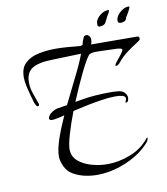

<svg xmlns="http://www.w3.org/2000/svg" viewBox="-76 -695 683 784"><g transform="rotate(-10 265.5 -303.5)"><path d="M265 24Q239 24 214 18.5Q189 13 166 0Q145 -12 134 -35Q123 -58 123 -77Q123 -106 137.5 -148.5Q152 -191 174 -239Q162 -236 151.5 -233.5Q141 -231 133 -230Q131 -230 128.5 -229.5Q126 -229 124 -229Q110 -229 110 -237Q110 -240 112 -243.5Q114 -247 115 -249Q120 -257 132 -264Q144 -271 154 -272Q162 -273 172 -275Q182 -277 192 -278Q219 -334 245.5 -386.5Q272 -439 285 -475L163 -471Q108 -470 81.5 -453.5Q55 -437 55 -396Q55 -373 63.5 -349Q72 -325 79 -305Q79 -304 79.5 -303.5Q80 -303 80 -302Q80 -294 74 -294Q68 -294 61 -313Q57 -327 51 -349Q45 -371 42 -386Q40 -395 39 -404Q38 -413 38 -420Q38 -459 59.5 -479Q81 -499 115 -506Q149 -513 185 -513Q211 -513 235.5 -511Q260 -509 279 -507Q298 -505 298.5 -513Q299 -521 305 -533Q308 -546 319 -546Q325 -546 330.5 -540.5Q336 -535 336 -524Q336 -514 332 -505L524 -504L530 -502Q532 -495 531 -491Q531 -488 514 -477.5Q497 -467 474 -450Q451 -433 432 -409Q424 -401 417 -401Q415 -401 415 -403Q415 -408 422 -416Q423 -418 429 -425Q435 -432 444 -444Q449 -451 451.5 -455Q454 -459 454 -462Q454 -470 418 -470Q402 -470 387.5 -471Q373 -472 358 -472Q351 -472 343 -472Q335 -472 327 -470Q323 -469 320 -467.5Q317 -466 313 -460Q300 -443 276 -393Q252 -343 228 -285L257 -290Q286 -295 314 -297Q342 -299 367 -299Q376 -299 385 -299Q394 -299 402 -298Q424 -297 433.5 -286.5Q443 -276 443 -265Q443 -258 440 -252Q437 -246 432 -246.5Q427 -247 431 -253Q434 -259 434 -263Q434 -272 422.5 -275.5Q411 -279 393 -279Q368 -279 335 -274Q302 -269 275.5 -263.5Q249 -258 241 -256L214 -250Q195 -201 183 -159.5Q171 -118 171 -99Q171 -69 192.5 -50Q214 -31 247 -21.5Q280 -12 314 -12Q361 -12 408.5 -30.5Q456 -49 486 -86Q489 -91 492 -91Q493 -91 493 -88Q493 -86 491 -81Q489 -76 484 -70Q475 -60 465 -51Q455 -42 444 -34Q407 -8 359.5 8Q312 24 265 24ZM465 -571Q455 -571 455 -582Q455 -587 457 -593Q462 -607 478 -619Q493 -631 508 -631Q513 -631 513 -629Q512 -625 509.5 -619.5Q507 -614 503 -607L492 -589Q491 -579 483.5 -575Q476 -571 465 -571ZM379 -571Q371 -571 371 -581Q371 -584 371.5 -587Q372 -590 372 -593Q377 -607 392 -619Q408 -631 423 -631Q430 -631 428 -629Q427 -622 417 -607L408 -589Q402 -571 379 -571Z"/></g></svg>

Font: Grey Qo
Style: Regular
Weight: 400
Designer: Robert E. Leuschke
Foundry: Robert E. Leuschke
Version: Version 2.010